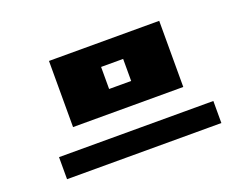

<svg xmlns="http://www.w3.org/2000/svg" viewBox="-99 -1074 1322 1023"><g transform="rotate(-20 562.5 -562.5)"><path d="M250 -875H875V-500H250ZM500 -750V-625H625V-750ZM125 -375H1000V-250H125Z"/></g></svg>

Font: Dogica Pixel
Style: Bold
Weight: 700
Designer: Roberto Mocci
Version: Version 001.000